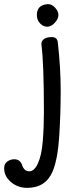

<svg xmlns="http://www.w3.org/2000/svg" viewBox="-121 -647 376 927"><path d="M111 -627Q129 -627 145 -610Q161 -593 161 -574.5Q161 -556 143.5 -537Q126 -518 107 -518Q88 -518 72.5 -534Q57 -550 57 -575Q57 -623 109 -627Q110 -627 111 -627ZM158 -443Q172 -320 172 -210Q172 -100 165 10.5Q158 121 133 181Q99 260 10 260Q-35 260 -68 232Q-101 204 -101 165Q-101 144 -86 133Q-71 122 -53 122Q-35 122 -26 131Q-17 140 -14 151Q-4 180 20.5 180Q45 180 62.5 141Q80 102 85.5 35Q91 -32 91 -107Q91 -342 79 -431Q77 -447 90 -457.5Q103 -468 129 -468Q155 -468 158 -443Z"/></svg>

Font: Patrick Hand
Style: Regular
Weight: 400
Designer: Patrick Wagesreiter
Foundry: Patrick Wagesreiter
Version: Version 1.003;PS 001.003;hotconv 1.0.70;makeotf.lib2.5.58329